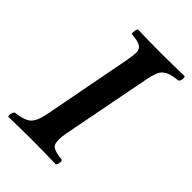

<svg xmlns="http://www.w3.org/2000/svg" viewBox="-196 -728 812 812"><g transform="rotate(45 209.5 -322.5)"><path d="M268.1 -645 269 -644V-645H290Q339.8 -645 416 -647Q420.4 -642.1 418.5 -630.4Q416.5 -618.7 410.2 -615.2Q373.5 -611.8 354.7 -602.5Q335.9 -593.3 327.6 -577.1Q319.3 -561 312 -526.9L233.9 -124Q229.5 -100.1 229.2 -85Q229 -69.8 231.7 -59.3Q234.4 -48.8 243.7 -43.2Q252.9 -37.6 264.9 -34.7Q276.9 -31.7 297.9 -29.8Q303.2 -26.4 301.3 -13.9Q299.3 -1.5 293 2Q216.8 0 147.9 0H142.1Q89.8 0 9.8 2Q6.3 -3.4 8.8 -13.9Q11.2 -24.4 16.1 -29.8Q68.4 -35.6 88.4 -53.7Q108.4 -71.8 118.2 -122.1L194.8 -522Q201.2 -557.6 201.2 -571.8Q201.2 -593.3 185.5 -602.8Q169.9 -612.3 130.9 -615.2Q128.9 -622.1 130.9 -632.8Q132.8 -643.6 136.2 -647Q204.6 -645 268.1 -645Z"/></g></svg>

Font: Common Serif SemiBold
Style: Italic
Weight: 600
Italic angle: -12°
Designer: Philipp H. Poll, Khaled Hosny
Foundry: Stefan Peev, Context Ltd.
Version: Version 1.026